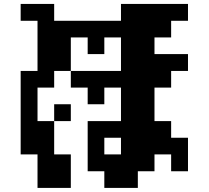

<svg xmlns="http://www.w3.org/2000/svg" viewBox="-20 -796 1040 957"><path d="M500 -26.4H583V-109.4H500ZM83 -26.4V-442.4H167V-692.4H83V-776.4H250V-692.4H583V-776.4H917V-692.4H833V-609.4H750V-526.4H917V-442.4H833V-359.4H750V-192.4H833V-109.4H917V57.6H833V-26.4H750V57.6H667V140.6H500V57.6H417V-192.4H583V-359.4H500V-276.4H417V-359.4H333V-442.4H250V-359.4H167V-192.4H250V-26.4H333V140.6H167V-26.4ZM250 -192.4V-276.4H333V-192.4ZM333 -442.4H583V-609.4H500V-526.4H417V-609.4H333Z"/></svg>

Font: KH Dot Dougenzaka 12
Style: Regular
Weight: 400
Designer: Original version for X68000 by Keitarou Hiraki (http://hp.vector.co.jp/authors/VA000874/) / TrueType conversion by Homem
Version: Version 1.00.20150527